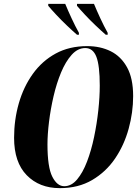

<svg xmlns="http://www.w3.org/2000/svg" viewBox="-20 -964 725 995"><path d="M290 11Q184 11 118.5 -56Q53 -123 53 -250Q53 -343 77.5 -428.5Q102 -514 150 -581Q198 -648 268.5 -686.5Q339 -725 432 -725Q500 -725 553.5 -698.5Q607 -672 638.5 -615Q670 -558 670 -466Q670 -381 646.5 -296Q623 -211 576 -142Q529 -73 457.5 -31Q386 11 290 11ZM313 1Q350 1 379.5 -34Q409 -69 431 -126.5Q453 -184 467.5 -253.5Q482 -323 489.5 -392.5Q497 -462 497 -520Q497 -624 479.5 -669.5Q462 -715 422 -715Q383 -715 351.5 -680Q320 -645 296.5 -588.5Q273 -532 257.5 -465Q242 -398 234 -332.5Q226 -267 226 -216Q226 -98 251 -48.5Q276 1 313 1ZM379 -784Q357 -803 327 -831.5Q297 -860 270.5 -888.5Q244 -917 230 -934V-944H318Q332 -910 351 -869Q370 -828 389 -794V-784ZM528 -784Q506 -803 476 -831.5Q446 -860 419.5 -888.5Q393 -917 379 -934V-944H467Q481 -910 500 -869Q519 -828 538 -794V-784Z"/></svg>

Font: Noto Serif Display ExtraCondensed Black
Style: Italic
Weight: 900
Width: 2
Italic angle: -12°
Designer: Monotype Design Team
Foundry: Monotype Imaging Inc.
Version: Version 2.009